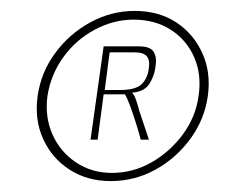

<svg xmlns="http://www.w3.org/2000/svg" viewBox="-20 -611 451 352"><path d="M183 -279Q140 -279 107.5 -300Q75 -321 59 -356.5Q43 -392 49 -435Q55 -478 81 -513.5Q107 -549 145.5 -570Q184 -591 227 -591Q271 -591 303 -570Q335 -549 351 -513.5Q367 -478 361 -435Q355 -392 329 -356.5Q303 -321 265 -300Q227 -279 183 -279ZM185 -294Q224 -294 258 -313.5Q292 -333 315.5 -365Q339 -397 344 -435Q350 -474 336 -506Q322 -538 293 -556.5Q264 -575 225 -575Q188 -575 153.5 -556.5Q119 -538 96 -506Q73 -474 67 -435Q62 -397 76 -365Q90 -333 119 -313.5Q148 -294 185 -294ZM146 -355 170 -526H235Q256 -526 262 -515.5Q268 -505 265 -488Q263 -472 254 -457.5Q245 -443 222 -441Q226 -438 230 -426Q234 -414 235 -409L253 -355H238Q235 -367 229.5 -384.5Q224 -402 218.5 -417Q213 -432 209 -438H170L159 -355ZM172 -446H200Q229 -446 240 -457Q251 -468 253 -487Q255 -501 249 -508Q243 -515 227 -515H181Z"/></svg>

Font: Alumni Sans Thin
Style: Italic
Weight: 100
Italic angle: -8°
Designer: Robert E. Leuschke
Foundry: Robert E. Leuschke
Version: Version 1.016